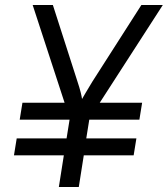

<svg xmlns="http://www.w3.org/2000/svg" viewBox="-20 -750 673 770"><path d="M36 -127 47 -195H247L259 -270H59L70 -338H239L111 -730H192L291 -422Q299 -398 303.5 -380Q308 -362 309 -353Q314 -361 324.5 -379.5Q335 -398 350 -422L547 -730H633L380 -338H550L539 -270H338L326 -195H527L516 -127H316L296 0H216L236 -127Z"/></svg>

Font: JetBrains Mono NL Light
Style: Italic
Weight: 300
Italic angle: -9°
Designer: Philipp Nurullin, Konstantin Bulenkov
Foundry: JetBrains
Version: Version 2.304; ttfautohint (v1.8.4.7-5d5b)